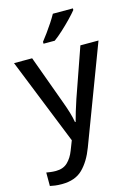

<svg xmlns="http://www.w3.org/2000/svg" viewBox="-146 -842 819 1157"><g transform="rotate(-15 264.0 -263.0)"><path d="M1 -539H114L226 -232Q239 -197 249 -164Q259 -131 264 -101H268Q274 -125 285 -161Q296 -197 308 -233L415 -539H528L299 67Q269 147 222 193.5Q175 240 92 240Q68 240 49.5 237.5Q31 235 18 232V148Q29 150 44.5 152Q60 154 77 154Q123 154 150.5 127.5Q178 101 194 59L217 0ZM429 -756Q414 -737 386.5 -708.5Q359 -680 328.5 -652Q298 -624 273 -606H203V-618Q218 -637 237 -663Q256 -689 274 -716.5Q292 -744 304 -766H429Z"/></g></svg>

Font: Noto Sans Khmer UI Medium
Style: Regular
Weight: 500
Designer: Danh Hong and the Monotype Design Team
Foundry: Monotype Imaging Inc.
Version: Version 2.002; ttfautohint (v1.8.4.7-5d5b)